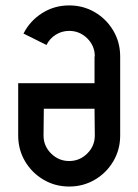

<svg xmlns="http://www.w3.org/2000/svg" viewBox="-20 -681 509 706"><path d="M234.4 -88.9Q272.9 -88.9 300.8 -116.5Q328.6 -144 328.6 -182.6L327.6 -281.2H141.1L140.1 -182.6Q140.1 -144 168 -116.5Q195.8 -88.9 234.4 -88.9ZM234.4 4.9Q182.6 4.9 139.9 -20.3Q97.2 -45.4 72 -88.1Q46.9 -130.9 46.9 -182.6V-375H327.6V-473.6H328.6Q328.6 -512.7 300.8 -540Q272.9 -567.4 234.4 -567.4Q207 -567.4 184.8 -553.2Q162.6 -539.1 150.9 -515.6L66.4 -557.6Q90.3 -604.5 135 -632.8Q179.7 -661.1 234.4 -661.1Q286.1 -661.1 328.9 -636Q371.6 -610.8 396.7 -568.1Q421.9 -525.4 421.9 -473.6V-182.6Q421.9 -130.9 396.7 -88.1Q371.6 -45.4 328.9 -20.3Q286.1 4.9 234.4 4.9Z"/></svg>

Font: Lambda
Style: Regular
Weight: 400
Designer: GGBotNet
Version: 0.22